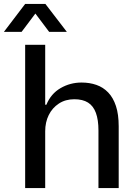

<svg xmlns="http://www.w3.org/2000/svg" viewBox="-56 -957 686 977"><path d="M72 0V-729H174V-424H180Q203 -480 252 -508.5Q301 -537 359 -537Q400 -537 434.5 -525Q469 -513 494.5 -486.5Q520 -460 534 -417.5Q548 -375 548 -314V0H445V-293Q445 -347 432 -382.5Q419 -418 392 -435Q365 -452 322 -452Q277 -452 243.5 -430Q210 -408 192 -371.5Q174 -335 174 -289V0ZM-36 -795 72 -937H175L284 -795H194L124 -888L54 -795Z"/></svg>

Font: Mona Sans ExtraLight Medium
Style: Regular
Weight: 500
Version: Version 2.000